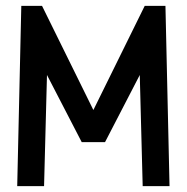

<svg xmlns="http://www.w3.org/2000/svg" viewBox="-20 -638 640 658"><path d="M39 0 53 -618H124L300 -261L476 -618H547L561 0H469L459 -381L340 -151H260L141 -381L131 0Z"/></svg>

Font: Victor Mono SemiBold
Style: Regular
Weight: 600
Monospace: yes
Designer: Rune Bjørnerås
Version: Version 1.561;gftools[0.9.30]